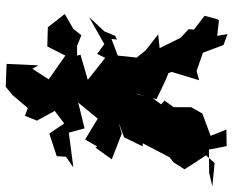

<svg xmlns="http://www.w3.org/2000/svg" viewBox="-92 -684 814 670"><g transform="rotate(90 315.0 -349.0)"><path d="M306 -415 326 -488C296 -502 267 -518 235 -530L231 -541L260 -637L228 -628L164 -650L137 -722L99 -736L105 -700L51 -706L47 -700L35 -656L83 -619L82 -600L112 -572L148 -499L100 -494L156 -450L181 -419L174 -353L116 -331L118 -350L105 -344L90 -307L40 -253L134 -306L168 -281L182 -309L268 -241V-251L171 -223L174 -211H140L103 -226L81 -198L29 -168L75 -109L142 -107L174 -170L257 -112L220 -55L208 -76L203 35L283 38L312 14L357 -39L384 -29L401 -71L367 -133L411 -166L446 -114L525 -140L527 -172L564 -198L443 -182L428 -237L338 -215L394 -283L467 -239L491 -281L495 -275L536 -332L446 -367L408 -356L459 -375L491 -440H480L529 -534L546 -547L571 -586L522 -661L549 -691L630 -683L584 -672L502 -671L490 -733L432 -732L454 -677L376 -648L354 -609V-548L331 -516L344 -504L321 -473L310 -426Z"/></g></svg>

Font: Asimov Aggro
Style: Medium
Weight: 500
Designer: Google
Version: Version 2.000980; 2014